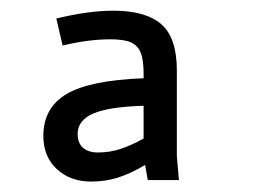

<svg xmlns="http://www.w3.org/2000/svg" viewBox="-20 -651 478 361"><path d="M151.4 -309.6Q112.3 -309.6 86.9 -333Q61.5 -356.4 61.5 -395.5Q61.5 -448.2 105 -474.1Q148.4 -500 250 -503.9V-512.7Q250 -538.1 244.6 -551.8Q239.3 -565.4 226.1 -571.3Q212.9 -577.1 187.5 -577.1Q146.5 -577.1 97.7 -565.4L85.9 -616.2Q146.5 -630.9 193.4 -630.9Q253.9 -630.9 283.2 -605.5Q312.5 -580.1 312.5 -518.6V-357.4L316.4 -312.5H257.8L252.9 -340.8Q224.6 -324.2 201.2 -316.9Q177.7 -309.6 151.4 -309.6ZM164.1 -364.3Q186.5 -364.3 207 -371.1Q227.5 -377.9 250 -390.6V-452.1Q184.6 -450.2 155.3 -437.5Q126 -424.8 126 -399.4Q126 -381.8 136.2 -373Q146.5 -364.3 164.1 -364.3Z"/></svg>

Font: Sudo Variable
Style: Regular
Weight: 400
Monospace: yes
Designer: Jens Kutilek
Foundry: Jens Kutilek
Version: Version 0.040